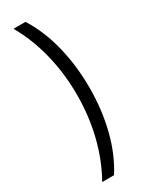

<svg xmlns="http://www.w3.org/2000/svg" viewBox="-255 -874 835 1081"><g transform="rotate(-30 162.5 -333.5)"><path d="M57 165Q117 59 148.5 -67.5Q180 -194 180 -332Q180 -471 148.5 -598Q117 -725 56 -832H134Q198 -730 229.5 -601.5Q261 -473 261 -331Q261 -190 229.5 -63Q198 64 134 165Z"/></g></svg>

Font: Noto Sans Gurmukhi Condensed
Style: Regular
Weight: 400
Width: 3
Designer: Jelle Bosma - Monotype Design Team
Foundry: Monotype Imaging Inc.
Version: Version 2.004; ttfautohint (v1.8.4.7-5d5b)